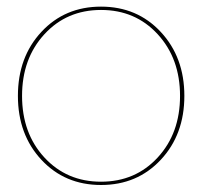

<svg xmlns="http://www.w3.org/2000/svg" viewBox="-20 -542 595 565"><path d="M32.7 -259.8Q32.7 -374 101.8 -448.2Q170.9 -522.5 277.3 -522.5Q383.8 -522.5 453.1 -448Q522.5 -373.5 522.5 -259.8Q522.5 -146 453.1 -71.8Q383.8 2.4 277.3 2.4Q170.9 2.4 101.8 -71.8Q32.7 -146 32.7 -259.8ZM110.6 -441.2Q44.9 -369.6 44.9 -259.8Q44.9 -149.9 110.6 -78.6Q176.3 -7.3 277.3 -7.3Q378.4 -7.3 444.1 -78.6Q509.8 -149.9 509.8 -259.8Q509.8 -369.6 444.1 -441.2Q378.4 -512.7 277.3 -512.7Q176.3 -512.7 110.6 -441.2Z"/></svg>

Font: Znikomit
Style: Regular
Weight: 100
Designer: gluk
Foundry: gluk
Version: Version 0.53